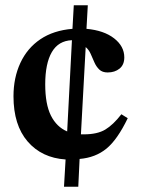

<svg xmlns="http://www.w3.org/2000/svg" viewBox="-20 -677 535 726"><path d="M276 29H222L228 -74Q138 -80 84.5 -142Q31 -204 31 -313Q31 -383 57 -439Q83 -495 132.5 -528.5Q182 -562 254 -568L259 -657H312L307 -568Q373 -562 411.5 -532Q450 -502 450 -460Q450 -432 432 -417.5Q414 -403 387 -403Q367 -403 355.5 -414Q344 -425 337 -441Q330 -457 323 -473Q316 -489 304 -499L286 -169Q291 -169 297 -169Q348 -169 378 -187Q408 -205 439 -245L463 -230Q424 -149 382.5 -115Q341 -81 281 -76ZM234 -180 252 -525Q201 -523 176 -480Q151 -437 151 -358Q151 -283 172.5 -240Q194 -197 234 -180Z"/></svg>

Font: STIX Two Text SemiBold
Style: Regular
Weight: 600
Designer: Ross Mills, John Hudson & Paul Hanslow, Tiro Typeworks Ltd; with prior portions MicroPress Inc., and Coen Hoffman.
Foundry: Tiro Typeworks Ltd
Version: Version 2.13 b171